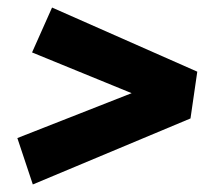

<svg xmlns="http://www.w3.org/2000/svg" viewBox="-20 -613 556 509"><path d="M118 -593 503 -423 485 -299 67 -124 26 -247 329 -366 65 -474Z"/></svg>

Font: Bitter ExtraBold
Style: Italic
Weight: 800
Italic angle: -9°
Designer: Sol Matas, and Bitter project Authors
Foundry: Sol Matas
Version: Version 2.001